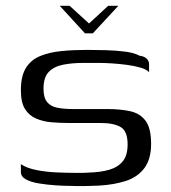

<svg xmlns="http://www.w3.org/2000/svg" viewBox="-20 -636 588 662"><path d="M186 -616H220L287 -555L353 -616H388L300 -521H273ZM52 -70Q73 -56 106.5 -49.5Q140 -43 176.5 -41.5Q213 -40 240 -40Q250 -40 263 -40Q276 -40 286 -41Q326 -42 356 -50.5Q386 -59 403 -79.5Q420 -100 420 -138Q420 -184 396 -198Q372 -212 326 -212Q311 -212 294 -212Q277 -212 258 -212Q239 -212 214 -212Q186 -212 157 -214.5Q128 -217 104 -227.5Q80 -238 66 -260.5Q52 -283 52 -325Q52 -374 69.5 -402Q87 -430 119 -443Q151 -456 192.5 -460Q234 -464 281 -464Q309 -464 344.5 -463Q380 -462 411.5 -458Q443 -454 461 -444Q477 -442 485.5 -434Q494 -426 494 -414Q494 -410 494 -404.5Q494 -399 494 -394Q494 -389 494 -387Q485 -397 464 -403Q443 -409 416.5 -412.5Q390 -416 365 -417.5Q340 -419 324 -419H265Q229 -419 198 -413Q167 -407 148.5 -388.5Q130 -370 130 -330Q130 -299 142.5 -284Q155 -269 178 -264.5Q201 -260 233 -260Q272 -260 302 -260Q332 -260 351 -260Q395 -260 429 -252.5Q463 -245 482 -219.5Q501 -194 501 -140Q501 -87 477.5 -56Q454 -25 413.5 -12Q373 1 321 4Q296 5 273 5.5Q250 6 225 5Q202 5 172 3Q142 1 114.5 -3.5Q87 -8 69.5 -17.5Q52 -27 52 -43Z"/></svg>

Font: Genos
Style: Regular
Weight: 400
Designer: Robert E. Leuschke
Foundry: Robert E. Leuschke
Version: Version 1.010